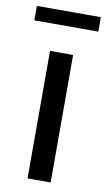

<svg xmlns="http://www.w3.org/2000/svg" viewBox="-82 -744 443 786"><g transform="rotate(10 139.5 -351.0)"><path d="M272 -642H6V-702H272ZM187 0H91V-530H187Z"/></g></svg>

Font: false
Style: Regular
Weight: 500
Designer: Julieta Ulanovsky
Foundry: Julieta Ulanovsky
Version: Version 7.222;hotconv 1.0.109;makeotfexe 2.5.65596